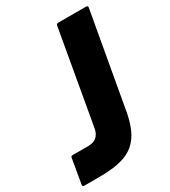

<svg xmlns="http://www.w3.org/2000/svg" viewBox="-227 -857 843 950"><g transform="rotate(-30 195.0 -381.5)"><path d="M-31 0Q-36 0 -38.5 -3Q-41 -6 -40 -11L-16 -151Q-15 -160 -5 -160H84Q144 -160 155 -220L249 -754Q251 -763 260 -763H420Q425 -763 427.5 -760Q430 -757 429 -752L334 -218Q319 -132 286.5 -85Q254 -38 199 -19Q144 0 56 0Z"/></g></svg>

Font: Open Sauce Two Black Italic
Style: Regular
Weight: 900
Italic angle: -10°
Designer: Alfredo Marco Pradil
Foundry: Creative Sauce Fz LLC
Version: Version 1.477